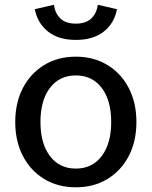

<svg xmlns="http://www.w3.org/2000/svg" viewBox="-20 -779 641 811"><path d="M300.3 12.2Q224.6 12.2 166.7 -22.9Q108.9 -58.1 76.7 -120.1Q44.4 -182.1 44.4 -263.7Q44.4 -345.2 76.7 -407.2Q108.9 -469.2 166.7 -504.4Q224.6 -539.6 300.3 -539.6Q376 -539.6 433.8 -504.4Q491.7 -469.2 523.9 -407.2Q556.2 -345.2 556.2 -263.7Q556.2 -182.1 523.9 -120.1Q491.7 -58.1 433.8 -22.9Q376 12.2 300.3 12.2ZM300.3 -66.9Q369.6 -66.9 409.7 -119.9Q449.7 -172.9 449.7 -263.7Q449.7 -355 409.7 -407.7Q369.6 -460.4 300.3 -460.4Q231 -460.4 190.9 -407.7Q150.9 -355 150.9 -263.7Q150.9 -172.9 190.9 -119.9Q231 -66.9 300.3 -66.9ZM300.3 -610.4Q226.6 -610.4 182.4 -646Q138.2 -681.6 127 -740.2L208 -758.8Q212.4 -722.7 235.1 -700.9Q257.8 -679.2 300.3 -679.2Q342.8 -679.2 365.5 -700.9Q388.2 -722.7 393.1 -758.8L474.1 -740.2Q463.4 -681.6 418.9 -646Q374.5 -610.4 300.3 -610.4Z"/></svg>

Font: Schibsted Grotesk Medium
Style: Regular
Weight: 500
Designer: Bakken & Baeck AS, Henrik Kongsvoll
Foundry: Schibsted ASA
Version: Version 1.100;gftools[0.9.25]